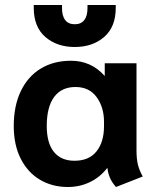

<svg xmlns="http://www.w3.org/2000/svg" viewBox="-20 -738 626 768"><path d="M35 -234Q35 -315 63.5 -374Q92 -433 143.5 -464Q195 -495 264 -495Q345 -495 399 -434V-485H526V-136Q526 -101 532 -78Q538 -55 551 -32L444 10Q414 -23 410 -65H408Q380 -29 339.5 -9.5Q299 10 251 10Q189 10 140 -19Q91 -48 63 -103Q35 -158 35 -234ZM396 -233V-251Q396 -309 366.5 -349.5Q337 -390 282 -390Q226 -390 196.5 -350Q167 -310 167 -234Q167 -166 195.5 -130.5Q224 -95 278 -95Q336 -95 366 -132.5Q396 -170 396 -233ZM115 -707V-718H228V-706Q228 -674 241 -657.5Q254 -641 279 -641Q304 -641 317 -657.5Q330 -674 330 -706V-718H443V-707Q443 -630 396.5 -590Q350 -550 279 -550Q208 -550 161.5 -590Q115 -630 115 -707Z"/></svg>

Font: Niramit
Style: Bold
Weight: 700
Designer: Katatrad Aksorn Co.,Ltd.
Foundry: Cadson Demak Co.,Ltd.
Version: Version 1.001; ttfautohint (v1.6)